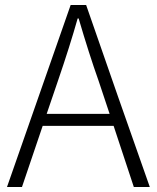

<svg xmlns="http://www.w3.org/2000/svg" viewBox="-20 -749 627 769"><path d="M8 0 263 -729H325L452 -364L580 0H516L435 -245H151L68 0ZM167 -293H293H419L375 -425Q337 -532 295 -675H291Q260 -565 212 -425Z"/></svg>

Font: GenSekiGothic TW L
Style: Regular
Weight: 300
Version: Version 1.501;PS 1;hotconv 16.6.51;makeotf.lib2.5.65220